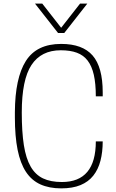

<svg xmlns="http://www.w3.org/2000/svg" viewBox="-20 -1030 641 1058"><path d="M317 8Q251 8 202.5 -14Q154 -36 123 -83Q92 -130 77 -204.5Q62 -279 62 -383V-412Q63 -600 122.5 -694Q182 -788 317 -788Q435 -788 490.5 -724Q546 -660 546 -521V-499H508Q508 -569 497 -617.5Q486 -666 463 -696Q440 -726 403.5 -739.5Q367 -753 315 -753Q207 -753 153.5 -672Q100 -591 100 -410Q100 -303 111.5 -230Q123 -157 149 -112Q175 -67 217 -47Q259 -27 321 -27Q508 -27 508 -251H546Q546 -192 533.5 -144Q521 -96 494 -62Q467 -28 423.5 -10Q380 8 317 8ZM334 -848H300L173 -1010H213L317 -877L421 -1010H461Z"/></svg>

Font: Tanohe Sans ExtraLight
Style: Regular
Weight: 250
Designer: Village Type and Design LLC & Cristiano Sobral
Foundry: Cooper Hewitt Smithsonian Design Museum
Version: Version 1.00;September 29, 2021;FontCreator 13.0.0.2655 64-b